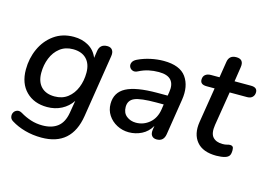

<svg xmlns="http://www.w3.org/2000/svg" viewBox="-106 -849 1733 1245"><g transform="rotate(15 760.5 -226.5)"><path d="M252 189Q193 189 141 174.5Q89 160 49 135Q32 125 29 109Q26 93 33 80Q40 67 55 61.5Q70 56 89 67Q122 87 159 99Q196 111 238 111Q301 111 339.5 81Q378 51 389 -14L403 -98Q376 -57 332.5 -34.5Q289 -12 236 -12Q148 -12 94.5 -65.5Q41 -119 41 -212Q41 -287 70.5 -352Q100 -417 155.5 -457Q211 -497 288 -497Q343 -497 386 -472.5Q429 -448 449 -399L456 -446Q463 -495 513 -495Q536 -495 547 -479.5Q558 -464 553 -436L487 -19Q454 189 252 189ZM265 -91Q317 -91 353 -119Q389 -147 407.5 -193Q426 -239 426 -293Q426 -352 394 -385Q362 -418 303 -418Q252 -418 216 -390Q180 -362 161.5 -316Q143 -270 143 -217Q143 -157 175 -124Q207 -91 265 -91Z M790 9Q747 9 710 -10.5Q673 -30 651 -63.5Q629 -97 629 -139Q629 -216 695 -251Q761 -286 904 -286H973L977 -310Q986 -363 962 -391Q938 -419 879 -419Q844 -419 811.5 -412Q779 -405 746 -388Q727 -378 712 -383.5Q697 -389 690.5 -402.5Q684 -416 690.5 -432Q697 -448 720 -459Q760 -478 804.5 -487.5Q849 -497 891 -497Q1000 -497 1042.5 -437.5Q1085 -378 1070 -284L1032 -43Q1024 7 977 7Q955 7 944 -7Q933 -21 937 -49L941 -74Q916 -31 875.5 -11Q835 9 790 9ZM819 -63Q870 -63 909.5 -96.5Q949 -130 958 -190L963 -224H913Q809 -224 769 -207Q729 -190 729 -145Q729 -105 755.5 -84Q782 -63 819 -63Z M1378 9Q1287 9 1245.5 -41Q1204 -91 1217 -174L1255 -410H1201Q1158 -410 1158 -443Q1158 -465 1172 -476.5Q1186 -488 1210 -488H1267L1284 -595Q1291 -642 1339 -642Q1392 -642 1383 -586L1368 -488H1478Q1521 -488 1521 -455Q1521 -435 1508.5 -422.5Q1496 -410 1473 -410H1356L1319 -182Q1310 -124 1332 -99.5Q1354 -75 1397 -75Q1416 -75 1427 -78.5Q1438 -82 1448 -82Q1459 -82 1465 -76Q1471 -70 1471 -53Q1471 -26 1462.5 -15Q1454 -4 1438 1Q1427 5 1409.5 7Q1392 9 1378 9Z"/></g></svg>

Font: Nunito SemiBold
Style: Italic
Weight: 600
Italic angle: -9°
Designer: Vernon Adams
Foundry: Vernon Adams
Version: Version 3.601; ttfautohint (v1.8.2.53-6de2)